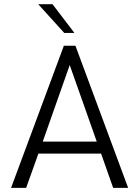

<svg xmlns="http://www.w3.org/2000/svg" viewBox="-20 -912 676 932"><path d="M292 -752 165.5 -891.6H234.9L341.3 -752ZM33.7 0 290 -689.9H346.2L602.1 0H529.3L470.7 -166.5H166.5L106.9 0ZM187.5 -224.6H449.7L318.4 -596.2Z"/></svg>

Font: HK Grotesk Legacy
Style: Regular
Weight: 400
Designer: Alfredo Marco Pradil
Foundry: Hanken Design Co.
Version: Version 2.022;PS 002.022;hotconv 1.0.88;makeotf.lib2.5.64775